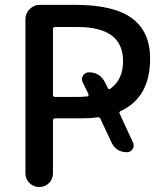

<svg xmlns="http://www.w3.org/2000/svg" viewBox="-20 -750 653 770"><path d="M192.4 -633.8V-370.1Q192.4 -361.3 201.2 -361.3H292Q305.7 -361.3 330.1 -363.3Q333 -363.3 334.5 -366.2Q335.9 -369.1 335 -372.1L311.5 -419.9Q304.7 -433.6 313 -446.8Q321.3 -460 336.9 -460Q380.9 -460 401.4 -418.9L412.1 -397.5Q416 -389.6 421.9 -393.6Q473.6 -430.7 473.6 -504.9Q473.6 -641.6 292 -641.6H201.2Q192.4 -641.6 192.4 -633.8ZM82 -54.7V-672.9Q82 -696.3 99.1 -713.4Q116.2 -730.5 138.7 -730.5H282.2Q436.5 -730.5 509.3 -676.8Q582 -623 582 -514.6Q582 -359.4 463.9 -304.7Q456.1 -300.8 460 -293.9L513.7 -177.7Q519.5 -164.1 511.7 -151.9Q503.9 -139.6 489.3 -139.6Q446.3 -139.6 427.7 -177.7L382.8 -273.4Q379.9 -281.2 370.1 -279.3Q341.8 -275.4 301.8 -275.4H201.2Q192.4 -275.4 192.4 -265.6V-54.7Q192.4 -31.2 176.3 -15.6Q160.2 0 137.2 0Q114.3 0 98.1 -16.1Q82 -32.2 82 -54.7Z"/></svg>

Font: Rounded Mgen+ 2p medium
Style: Regular
Weight: 500
Designer: [Source Han Sans]
Ryoko NISHIZUKA  (kana & ideographs); Paul D. Hunt (Latin, Greek & Cyrillic); Wenlong ZHANG  (bopomofo
Version: Version 1.059.20150602